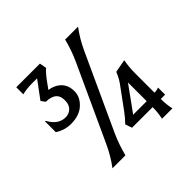

<svg xmlns="http://www.w3.org/2000/svg" viewBox="-176 -940 1137 1137"><g transform="rotate(-45 393.0 -371.0)"><path d="M95.7 -742.2H293.9L301.8 -698.7Q275.9 -675.3 250.5 -640.1L218.8 -596.2Q256.3 -591.3 282.2 -571.3Q323.2 -540.5 323.2 -481.9Q323.2 -433.6 282.2 -396Q242.2 -358.9 171.9 -358.9Q118.7 -358.9 73.2 -388.7V-478.5H78.1Q115.7 -409.2 177.2 -409.2Q207.5 -409.2 228 -431.2Q245.1 -450.2 245.1 -483.4Q245.1 -520.5 226.1 -537.1Q202.6 -557.6 158.7 -557.6L139.6 -583.5L220.2 -692.4H178.7Q133.8 -692.4 95.7 -683.1ZM661.1 0H574.2Q583.5 -44.9 583.5 -83V-87.9H411.1L396.5 -130.4Q422.4 -156.2 446.3 -189L542 -319.8Q564 -349.6 579.1 -388.2L661.1 -403.3Q651.9 -354 651.9 -305.2V-140.6Q671.4 -140.6 688 -147.5V-87.9H651.9V-83Q651.9 -42 661.1 0ZM583.5 -137.7V-294.4L470.2 -137.7ZM159.2 0Q202.1 -56.6 234.4 -126.5L451.2 -598.1Q482.9 -667.5 500 -737.3H608.4Q565.4 -680.7 533.2 -610.8L316.4 -139.2Q287.6 -76.2 267.6 0Z"/></g></svg>

Font: Classica
Style: Book
Weight: 400
Designer: Wojciech Kalinowski "wmk69" (wmk69@o2.pl)
Foundry: Wojciech Kalinowski "wmk69" (wmk69@o2.pl)
Version: Version 2.1.1; 2021-05-14